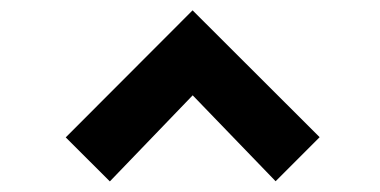

<svg xmlns="http://www.w3.org/2000/svg" viewBox="-20 -755 724 366"><path d="M105.3 -493.1 347.1 -735.3 589.3 -493.5 505.4 -409.5 347.3 -573.3 189.4 -409.2Z"/></svg>

Font: Vela Sans ExtBd
Style: Regular
Weight: 800
Designer: Principal design: Mikhail Sharanda - project Manrope.
Design modification: Ravid Balaliev
Foundry: Mikhail Sharanda
Version: Version 1.001